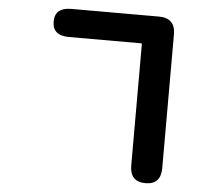

<svg xmlns="http://www.w3.org/2000/svg" viewBox="-57 -861 1114 981"><g transform="rotate(5 500.0 -370.0)"><path d="M724 57Q644 57 644 -27V-648Q644 -653 639 -653H269Q185 -653 185 -725Q185 -797 269 -797H719Q803 -797 803 -713V-27Q803 57 724 57Z"/></g></svg>

Font: Resource Han Rounded TW Heavy
Style: Regular
Weight: 900
Designer: Cyano Hao (round all glyphs); Ryoko NISHIZUKA 西塚涼子 (kana, bopomofo & ideographs); Paul D. Hunt (Latin, Greek & Cyrillic)
Foundry: Cyano Hao
Version: 0.990